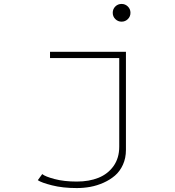

<svg xmlns="http://www.w3.org/2000/svg" viewBox="-20 -763 890 975"><path d="M597.5 -743Q616 -743 629.2 -730Q642.5 -717 642.5 -698Q642.5 -679 629.2 -666Q616 -653 597.5 -653Q579 -653 565.8 -666Q552.5 -679 552.5 -698Q552.5 -717 565.5 -730Q578.5 -743 597.5 -743ZM619.5 -500V-1.5Q619.5 40 604.2 73.5Q589 107 564 128.5Q539 150 506 164.8Q473 179.5 439 185.8Q405 192 370 192Q298.5 192 244.2 178.2Q190 164.5 172 152L194.5 121Q209 133.5 257 146.2Q305 159 370 159Q432.5 159 480.2 139.8Q528 120.5 556.8 80Q585.5 39.5 585.5 -18V-468H234V-500Z"/></svg>

Font: League Mono Wide Thin
Style: Regular
Weight: 100
Width: 8
Designer: Tyler Finck
Foundry: The League of Moveable Type / Tyler Finck
Version: Version 2.210